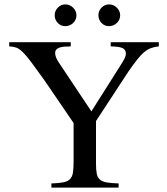

<svg xmlns="http://www.w3.org/2000/svg" viewBox="-20 -854 762 874"><path d="M703 -643Q684 -641 668.5 -635.5Q653 -630 637.5 -617.5Q622 -605 605 -583.5Q588 -562 565 -529L417 -303V-109Q417 -80 420.5 -63Q424 -46 435 -36.5Q446 -27 466.5 -23.5Q487 -20 520 -19V0H214V-19Q248 -20 268 -24Q288 -28 298.5 -38.5Q309 -49 312 -68Q315 -87 315 -120V-294L184 -486Q146 -539 123 -570Q100 -601 83.5 -617Q67 -633 53.5 -637.5Q40 -642 22 -643V-662H302V-643Q294 -642 287 -642Q280 -642 277 -642Q231 -639 231 -613Q231 -594 248 -569L396 -347L539 -573Q553 -596 553 -610Q553 -628 538 -635Q523 -642 484 -643V-662H703ZM277 -834Q298 -834 313 -819Q328 -804 328 -784Q328 -764 313 -749.5Q298 -735 277 -735Q257 -735 243 -749.5Q229 -764 229 -785Q229 -805 243.5 -819.5Q258 -834 277 -834ZM476 -834Q497 -834 512 -819Q527 -804 527 -784Q527 -764 512 -749.5Q497 -735 476 -735Q456 -735 442 -749.5Q428 -764 428 -785Q428 -805 442.5 -819.5Q457 -834 476 -834Z"/></svg>

Font: Klingon pIqaD Mandel
Style: Regular
Weight: 400
Width: 0
Designer: Mike Neff (qa'vaj)
Foundry: Mike Neff and Michael Everson
Version: Version 2.003